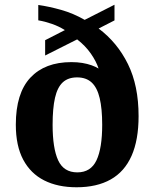

<svg xmlns="http://www.w3.org/2000/svg" viewBox="-20 -782 654 812"><path d="M303.8 10Q224.3 10 166.8 -19.1Q109.3 -48.2 78.1 -106.8Q46.9 -165.5 46.9 -254.8Q46.9 -387.7 108.4 -453.5Q169.9 -519.3 281.9 -519.3Q306.8 -519.3 328.2 -515.8Q349.7 -512.2 367.3 -505.9Q384.9 -499.6 396.9 -492.2Q386.9 -522.9 363.9 -555.8Q340.8 -588.7 306.3 -615.4L170.9 -547.3V-612L254.3 -654.7Q229.3 -670.6 199.8 -680.9Q170.4 -691.2 141.9 -696V-761Q187.3 -754.6 238.5 -740.2Q289.8 -725.8 338.1 -698L464.2 -762V-695.7L397.1 -661.4Q476.2 -602.2 521.1 -511Q566.1 -419.7 566.1 -291Q566.1 -190 536.4 -123Q506.7 -56 448.1 -23Q389.5 10 303.8 10ZM307 -53Q364 -53 388.1 -104.1Q412.2 -155.1 412.2 -254.2Q412.2 -322.2 401.6 -366.9Q391 -411.5 367.7 -433.1Q344.4 -454.7 306 -454.7Q268.2 -454.7 245.4 -433.7Q222.7 -412.6 212.6 -368.3Q202.5 -324 202.5 -254.2Q202.5 -155.1 225.9 -104.1Q249.4 -53 307 -53Z"/></svg>

Font: Noto Serif Sinhala
Style: Regular
Weight: 400
Designer: Jelle Bosma - Monotype Design Team
Foundry: Monotype Imaging Inc.
Version: Version 2.006